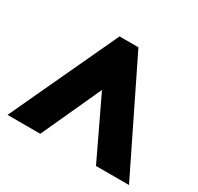

<svg xmlns="http://www.w3.org/2000/svg" viewBox="-109 -845 755 731"><g transform="rotate(30 268.0 -479.0)"><path d="M2 -243H146L266 -505L391 -243H536L305 -715H222Z"/></g></svg>

Font: Noto Sans Armenian Condensed Black
Style: Regular
Weight: 900
Width: 3
Designer: Monotype Design Team
Foundry: Monotype Imaging Inc.
Version: Version 2.008